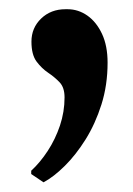

<svg xmlns="http://www.w3.org/2000/svg" viewBox="-20 -160 282 406"><path d="M72 225.5 46 208V201Q65 183.5 81 159Q97 134.5 106.8 105.5Q116.5 76.5 116.5 46Q116.5 25 106 14Q95.5 3 81.8 -6.2Q68 -15.5 57.2 -30Q46.5 -44.5 46.5 -72Q46.5 -101 67 -120.8Q87.5 -140.5 118.5 -140.5H123Q145.5 -140.5 164.8 -127Q184 -113.5 195.8 -88.2Q207.5 -63 207.5 -27.5Q207.5 20 194.5 61Q181.5 102 161 134.8Q140.5 167.5 117 190.8Q93.5 214 73 225Z"/></svg>

Font: Merriweather 96pt
Style: Bold
Weight: 700
Version: Version 2.100